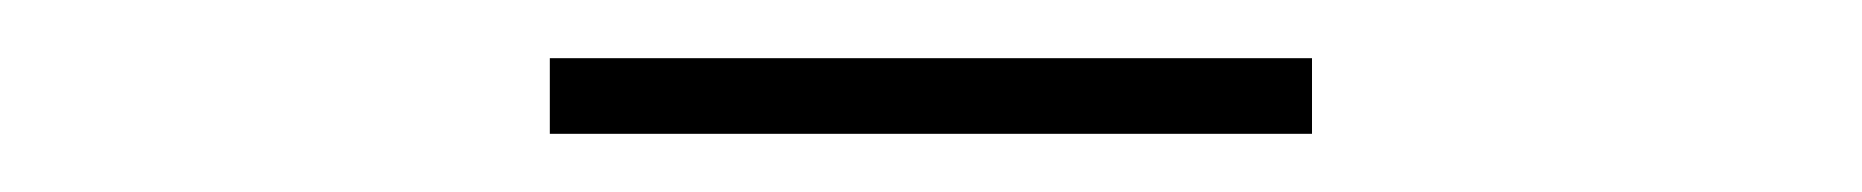

<svg xmlns="http://www.w3.org/2000/svg" viewBox="-20 -701 640 66"><path d="M169 -681H431V-655H169Z"/></svg>

Font: IBM Plex Serif ExtraLight
Style: Regular
Weight: 200
Designer: Mike Abbink, Paul van der Laan, Pieter van Rosmalen
Foundry: Bold Monday
Version: Version 2.5